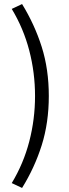

<svg xmlns="http://www.w3.org/2000/svg" viewBox="-20 -752 343 948"><path d="M89 176 38 152Q96 56 124.5 -53.5Q153 -163 153 -278Q153 -393 124.5 -502.5Q96 -612 38 -708L89 -732Q151 -631 186 -520.5Q221 -410 221 -278Q221 -146 186 -35Q151 76 89 176Z"/></svg>

Font: Pinyin1712
Style: Regular
Weight: 400
Version: Version 1